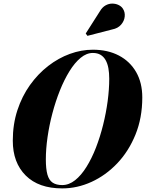

<svg xmlns="http://www.w3.org/2000/svg" viewBox="-20 -1036 810 1066"><path d="M325.5 10Q194.5 10 122.8 -61.5Q51 -133 51 -255Q51 -346 76.5 -423.8Q102 -501.5 146.2 -563.5Q190.5 -625.5 247.2 -669.5Q304 -713.5 367.8 -736.8Q431.5 -760 495.5 -760Q578 -760 639.8 -727.8Q701.5 -695.5 735.8 -636Q770 -576.5 770 -495Q770 -381.5 732.2 -288.8Q694.5 -196 631 -129.2Q567.5 -62.5 488.2 -26.2Q409 10 325.5 10ZM325.5 -8.5Q363 -8.5 397 -35.5Q431 -62.5 460.2 -109.5Q489.5 -156.5 512.8 -216.5Q536 -276.5 552.5 -342.8Q569 -409 577.8 -475Q586.5 -541 586.5 -599Q586.5 -631 581.8 -657.2Q577 -683.5 566.2 -702.5Q555.5 -721.5 538 -731.8Q520.5 -742 495.5 -742Q460.5 -742 427.8 -715Q395 -688 365.8 -640.8Q336.5 -593.5 312.5 -533.5Q288.5 -473.5 271 -407.2Q253.5 -341 244 -275Q234.5 -209 234.5 -151Q234.5 -98.5 243.2 -67Q252 -35.5 272.2 -22Q292.5 -8.5 325.5 -8.5ZM465.5 -837 456 -850 535 -974Q548 -996 566 -1006Q584 -1016 603 -1016Q622 -1016 637.8 -1008.5Q653.5 -1001 661.5 -989Q675 -969.5 672.5 -944.5Q670 -919.5 652.2 -899Q634.5 -878.5 603 -872.5Z"/></svg>

Font: Bodoni Moda ExtraBold
Style: Italic
Weight: 800
Italic angle: -13°
Version: Version 2.005